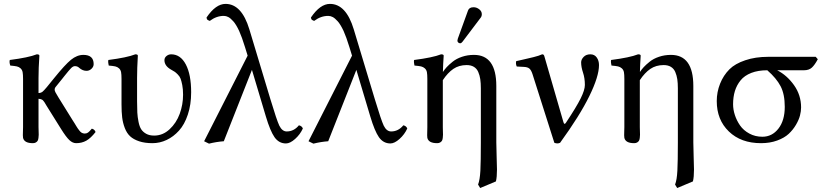

<svg xmlns="http://www.w3.org/2000/svg" viewBox="-20 -718 4196 976"><path d="M97.2 -316.9Q97.2 -339.4 95 -351.1Q92.8 -362.8 84.7 -370.4Q76.7 -377.9 65.7 -380.4Q54.7 -382.8 32.2 -384.8Q26.4 -402.3 29.8 -413.1Q125 -425.3 167 -441.9Q180.2 -441.9 180.2 -435.1Q175.8 -371.1 175.8 -321.3V-245.1Q186.5 -245.1 195.3 -251Q203.1 -257.3 217.8 -274.9L255.9 -321.8Q310.5 -389.2 340.8 -414.1Q371.6 -439 403.8 -439Q456.1 -439 456.1 -392.1Q456.1 -378.9 445.1 -368.4Q434.1 -357.9 419.9 -357.9Q399.9 -357.9 382.8 -373Q374 -381.8 360.8 -381.8Q351.6 -381.8 341.8 -372.1Q332 -362.3 307.1 -331.1L295.9 -316.9L261.2 -273.9Q257.8 -269.5 257.8 -261.2Q257.8 -252.9 276.9 -223.1L349.1 -106.9L359.4 -90.8L368.2 -76.2L375.5 -64.9Q379.9 -58.1 382.8 -55.2L388.7 -48.3Q392.6 -44.4 395.5 -43Q398.4 -41.5 402.3 -40.3Q406.2 -39.1 410.2 -39.1Q420.4 -39.1 427.5 -44.2Q434.6 -49.3 446.8 -64Q460.9 -60.5 465.8 -46.9Q441.4 -15.6 418.7 -2.9Q396 9.8 367.2 9.8Q349.1 9.8 332.5 -5.9Q315.9 -21.5 290 -63L216.8 -180.2Q215.8 -181.6 211.4 -189.2Q207 -196.8 205.8 -198.5Q204.6 -200.2 200.7 -205.1Q196.8 -210 193.8 -211.4Q190.9 -212.9 186 -214.4Q181.2 -215.8 175.8 -215.8V-71.8Q175.8 -65.4 176.3 -52.7Q176.8 -40 176.8 -33.2Q176.8 -26.4 175.5 -16.8Q174.3 -7.3 171.4 -2.4Q168.5 2.4 162.4 6.1Q156.2 9.8 147 9.8Q103.5 9.8 97.2 -17.1Q96.2 -21.5 96.2 -30.5Q96.2 -39.6 96.7 -52.7Q97.2 -65.9 97.2 -71.8Z M676.8 -321.3V-203.1Q676.8 -168 678 -145.8Q679.2 -123.5 684.1 -98.9Q689 -74.2 698 -60.5Q707 -46.9 723.4 -37.8Q739.7 -28.8 763.7 -28.8Q807.6 -28.8 842 -60.8Q876.5 -92.8 893.6 -139.6Q910.6 -186.5 910.6 -236.8Q910.6 -264.6 906.5 -285.6Q902.3 -306.6 897.9 -318.1Q893.6 -329.6 883.3 -339.8Q873 -350.1 867.9 -353.3Q862.8 -356.4 850.1 -363.8Q815.9 -382.8 815.9 -412.1Q815.9 -424.8 826.4 -433.3Q836.9 -441.9 850.1 -441.9Q897.5 -441.9 924.6 -390.4Q951.7 -338.9 951.7 -249Q951.7 -186 934.8 -135.5Q918 -85 889.9 -54Q861.8 -22.9 827.1 -6.6Q792.5 9.8 754.9 9.8Q715.8 9.8 687.3 0.2Q658.7 -9.3 641.6 -25.1Q624.5 -41 614.5 -66.9Q604.5 -92.8 601.1 -120.6Q597.7 -148.4 597.7 -187V-316.9Q597.7 -339.4 595.5 -351.1Q593.3 -362.8 585.2 -370.4Q577.1 -377.9 566.2 -380.4Q555.2 -382.8 532.7 -384.8Q531.2 -389.6 530.3 -398.9Q529.3 -408.2 530.8 -413.1Q626 -425.3 668 -441.9Q680.7 -441.9 680.7 -435.1Q676.8 -371.1 676.8 -321.3Z M1519.5 -64.9Q1505.9 -34.7 1480.2 -11.7Q1454.6 11.2 1433.6 11.2Q1397.9 11.2 1375.5 -20.5Q1353.5 -52.2 1331.5 -126L1260.7 -362.8L1117.7 0Q1079.6 2.9 1042.5 12.2L1017.6 0L1238.8 -435.1L1225.6 -478Q1209.5 -530.3 1195.8 -560.5Q1180.2 -593.8 1166 -609.6Q1151.9 -625.5 1140.6 -631.3Q1129.4 -637.2 1117.7 -637.2Q1080.1 -637.2 1046.4 -611.8Q1042.5 -613.3 1040.8 -614Q1039.1 -614.7 1036.1 -616.5Q1033.2 -618.2 1031.7 -621.3Q1030.3 -624.5 1029.8 -628.9Q1076.7 -698.2 1126.5 -698.2Q1208.5 -698.2 1247.6 -568.8L1354.5 -213.9Q1386.7 -106.9 1399.9 -79.1Q1414.6 -49.8 1437.5 -49.8Q1474.1 -49.8 1499.5 -81.1Q1514.6 -77.6 1519.5 -64.9Z M2050.3 -64.9Q2036.6 -34.7 2011 -11.7Q1985.4 11.2 1964.4 11.2Q1928.7 11.2 1906.2 -20.5Q1884.3 -52.2 1862.3 -126L1791.5 -362.8L1648.4 0Q1610.4 2.9 1573.2 12.2L1548.3 0L1769.5 -435.1L1756.3 -478Q1740.2 -530.3 1726.6 -560.5Q1710.9 -593.8 1696.8 -609.6Q1682.6 -625.5 1671.4 -631.3Q1660.2 -637.2 1648.4 -637.2Q1610.8 -637.2 1577.1 -611.8Q1573.2 -613.3 1571.5 -614Q1569.8 -614.7 1566.9 -616.5Q1564 -618.2 1562.5 -621.3Q1561 -624.5 1560.5 -628.9Q1607.4 -698.2 1657.2 -698.2Q1739.3 -698.2 1778.3 -568.8L1885.3 -213.9Q1917.5 -106.9 1930.7 -79.1Q1945.3 -49.8 1968.3 -49.8Q2004.9 -49.8 2030.3 -81.1Q2045.4 -77.6 2050.3 -64.9Z M2387.2 -681.2Q2402.8 -681.2 2416 -670.9Q2429.2 -660.6 2429.2 -646Q2429.2 -635.3 2423.3 -627.9L2331.1 -505.9Q2325.2 -498 2319.3 -498Q2313.5 -498 2309.3 -502Q2305.2 -505.9 2305.2 -511.2Q2305.2 -515.1 2307.1 -521L2358.9 -664.1Q2364.7 -681.2 2387.2 -681.2ZM2231 -310.5V-71.8Q2231 -65.4 2231.4 -52.7Q2231.9 -40 2231.9 -33.2Q2231.9 -26.4 2230.7 -16.8Q2229.5 -7.3 2226.6 -2.4Q2223.6 2.4 2217.5 6.1Q2211.4 9.8 2202.1 9.8Q2158.7 9.8 2152.3 -17.1Q2151.4 -21.5 2151.4 -30.5Q2151.4 -39.6 2151.9 -52.7Q2152.3 -65.9 2152.3 -71.8V-316.9Q2152.3 -339.4 2150.1 -351.1Q2147.9 -362.8 2139.6 -370.4Q2131.3 -377.9 2120.4 -380.4Q2109.4 -382.8 2086.9 -384.8Q2085.4 -389.6 2084.5 -398.9Q2083.5 -408.2 2085 -413.1Q2180.2 -425.3 2222.2 -441.9Q2235.4 -441.9 2235.4 -435.1Q2232.4 -394 2231.4 -352.1Q2239.7 -364.7 2250.7 -376.7Q2261.7 -388.7 2281 -404.3Q2300.3 -419.9 2328.6 -429.4Q2356.9 -439 2389.2 -439Q2502.9 -439 2502.9 -280.8V5.9Q2502.9 32.7 2504.6 79.3Q2506.3 126 2506.3 144Q2506.3 182.1 2501 204.1L2420.9 237.8L2410.2 220.2Q2419.4 196.8 2421.9 149.9Q2424.3 103 2424.3 5.9V-269Q2424.3 -295.9 2421.4 -315.4Q2418.5 -335 2411.1 -352.1Q2403.8 -369.1 2388.9 -378.2Q2374 -387.2 2352.1 -387.2Q2313 -387.2 2284.4 -367.7Q2255.9 -348.1 2231 -310.5Z M2687 -340.8Q2680.2 -361.8 2671.1 -369.4Q2662.1 -377 2644 -377.9L2606.9 -379.9Q2600.6 -393.1 2604 -407.2Q2615.7 -409.7 2636.7 -414.6L2668 -421.9L2692.4 -427.7Q2707 -431.2 2717 -434.6Q2727.1 -438 2735.8 -441.9Q2740.7 -441.9 2743.4 -439.5Q2746.1 -437 2748 -429.2L2843.8 -98.1Q2848.6 -81.1 2856.9 -94.2Q2910.2 -174.3 2931.6 -217.5Q2953.1 -260.7 2953.1 -286.1Q2953.1 -320.8 2943.6 -349.1Q2934.1 -377.4 2934.1 -400.9Q2934.1 -415.5 2946.8 -428.7Q2959.5 -441.9 2981 -441.9Q3002 -441.9 3013.4 -425.8Q3024.9 -409.7 3024.9 -387.2Q3024.9 -329.6 2975.8 -229.5Q2926.8 -129.4 2827.1 7.8Q2813.5 14.2 2797.9 7.8Z M3232.4 -310.5V-71.8Q3232.4 -65.4 3232.9 -52.7Q3233.4 -40 3233.4 -33.2Q3233.4 -26.4 3232.2 -16.8Q3231 -7.3 3228 -2.4Q3225.1 2.4 3219 6.1Q3212.9 9.8 3203.6 9.8Q3160.2 9.8 3153.8 -17.1Q3152.8 -21.5 3152.8 -30.5Q3152.8 -39.6 3153.3 -52.7Q3153.8 -65.9 3153.8 -71.8V-316.9Q3153.8 -339.4 3151.6 -351.1Q3149.4 -362.8 3141.1 -370.4Q3132.8 -377.9 3121.8 -380.4Q3110.8 -382.8 3088.4 -384.8Q3086.9 -389.6 3085.9 -398.9Q3085 -408.2 3086.4 -413.1Q3181.6 -425.3 3223.6 -441.9Q3236.8 -441.9 3236.8 -435.1Q3233.9 -394 3232.9 -352.1Q3241.2 -364.7 3252.2 -376.7Q3263.2 -388.7 3282.5 -404.3Q3301.8 -419.9 3330.1 -429.4Q3358.4 -439 3390.6 -439Q3504.4 -439 3504.4 -280.8V5.9Q3504.4 32.7 3506.1 79.3Q3507.8 126 3507.8 144Q3507.8 182.1 3502.4 204.1L3422.4 237.8L3411.6 220.2Q3420.9 196.8 3423.3 149.9Q3425.8 103 3425.8 5.9V-269Q3425.8 -295.9 3422.9 -315.4Q3419.9 -335 3412.6 -352.1Q3405.3 -369.1 3390.4 -378.2Q3375.5 -387.2 3353.5 -387.2Q3314.5 -387.2 3285.9 -367.7Q3257.3 -348.1 3232.4 -310.5Z M4066.4 -360.8H3930.7Q3980.5 -335.4 4016.4 -284.9Q4052.2 -234.4 4052.2 -171.9Q4052.2 -152.8 4046.6 -130.9Q4041 -108.9 4026.1 -83.5Q4011.2 -58.1 3989.3 -37.6Q3967.3 -17.1 3930.7 -3.7Q3894 9.8 3848.6 9.8Q3746.6 9.8 3685.1 -49.6Q3623.5 -108.9 3623.5 -204.1Q3623.5 -250 3640.4 -292.5Q3657.2 -335 3688.5 -366.2Q3716.3 -394 3768.1 -411.6Q3819.8 -429.2 3885.3 -429.2H4126.5L4137.2 -417Q4121.6 -387.7 4106.9 -374.3Q4092.3 -360.8 4066.4 -360.8ZM3855.5 -22.9Q3904.8 -22.9 3937 -64.2Q3969.2 -105.5 3969.2 -174.8Q3969.2 -239.3 3948 -279.8Q3926.8 -320.3 3880.4 -360.8Q3833.5 -360.8 3799.1 -347.4Q3764.6 -334 3744.9 -309.8Q3725.1 -285.6 3715.8 -255.4Q3706.5 -225.1 3706.5 -188Q3706.5 -161.1 3715.6 -133.3Q3724.6 -105.5 3741.9 -80.3Q3759.3 -55.2 3789.1 -39.1Q3818.8 -22.9 3855.5 -22.9Z"/></svg>

Font: Linux Libertine G
Style: Regular
Weight: 400
Designer: Philipp H. Poll
Foundry: Philipp H. Poll
Version: Version 4.7.5